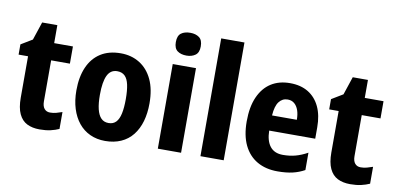

<svg xmlns="http://www.w3.org/2000/svg" viewBox="-72 -985 2529 1220"><g transform="rotate(10 1192.5 -375.5)"><path d="M278 -107Q299 -107 317.5 -112Q336 -117 356 -124V-15Q332 -4 301.5 3Q271 10 231 10Q184 10 150 -7Q116 -24 97.5 -63.5Q79 -103 79 -168V-435H18V-501L91 -545L130 -662H228V-546H349V-435H228V-170Q228 -139 241.5 -123Q255 -107 278 -107Z M891 -274Q891 -210 876 -158Q861 -106 831 -68Q801 -30 756 -10Q711 10 654 10Q600 10 556.5 -10Q513 -30 482.5 -67.5Q452 -105 435.5 -157.5Q419 -210 419 -275Q419 -362 446.5 -425Q474 -488 527 -522Q580 -556 657 -556Q726 -556 779 -523Q832 -490 861.5 -427.5Q891 -365 891 -274ZM571 -273Q571 -218 580 -181Q589 -144 607.5 -125Q626 -106 656 -106Q686 -106 704 -125Q722 -144 730 -181.5Q738 -219 738 -274Q738 -330 730 -367Q722 -404 703.5 -422Q685 -440 654 -440Q611 -440 591 -398.5Q571 -357 571 -273Z M1143 -546V0H993V-546ZM1069 -761Q1104 -761 1126.5 -744.5Q1149 -728 1149 -687Q1149 -647 1126 -630.5Q1103 -614 1069 -614Q1033 -614 1010.5 -630.5Q988 -647 988 -687Q988 -728 1010 -744.5Q1032 -761 1069 -761Z M1418 0H1268V-760H1418Z M1749 -556Q1818 -556 1866.5 -526.5Q1915 -497 1941 -442Q1967 -387 1967 -309V-236H1670Q1671 -170 1699 -134.5Q1727 -99 1782 -99Q1826 -99 1863 -109Q1900 -119 1940 -141V-29Q1904 -9 1863 0.5Q1822 10 1766 10Q1690 10 1634.5 -22Q1579 -54 1549 -116Q1519 -178 1519 -269Q1519 -363 1547.5 -427Q1576 -491 1627 -523.5Q1678 -556 1749 -556ZM1752 -451Q1718 -451 1696.5 -423Q1675 -395 1671 -334H1831Q1831 -369 1822 -395Q1813 -421 1795.5 -436Q1778 -451 1752 -451Z M2282 -107Q2303 -107 2321.5 -112Q2340 -117 2360 -124V-15Q2336 -4 2305.5 3Q2275 10 2235 10Q2188 10 2154 -7Q2120 -24 2101.5 -63.5Q2083 -103 2083 -168V-435H2022V-501L2095 -545L2134 -662H2232V-546H2353V-435H2232V-170Q2232 -139 2245.5 -123Q2259 -107 2282 -107Z"/></g></svg>

Font: Noto Sans Display SemiCondensed
Style: Regular
Weight: 400
Width: 4
Version: Version 2.003